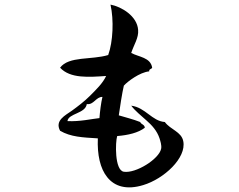

<svg xmlns="http://www.w3.org/2000/svg" viewBox="-20 -798 1040 834"><path d="M776 -185C768 -226 720 -235 696 -268C640 -272 612 -331 550 -339C568 -315 593 -296 616 -275C640 -254 662 -230 673 -197C676 -187 683 -167 680 -152C671 -107 570 -44 518 -52C477 -58 481 -182 489 -207C537 -211 580 -221 609 -243C608 -258 593 -257 589 -268C559 -280 522 -289 496 -297C500 -326 511 -398 518 -426C534 -444 587 -484 628 -488C627 -499 638 -497 641 -504C634 -549 583 -550 550 -568C561 -603 583 -633 580 -668C576 -728 508 -769 460 -778C475 -711 471 -617 450 -559C378 -537 279 -555 241 -504C285 -456 367 -463 441 -468C427 -437 398 -409 370 -381C347 -358 317 -335 292 -317C264 -297 217 -275 241 -230C287 -203 339 -201 405 -197C402 -126 415 -66 446 -28C478 12 530 28 602 6C692 -21 791 -112 776 -185ZM425 -377C419 -353 414 -313 412 -285C381 -282 326 -269 273 -272C277 -306 351 -304 357 -346C387 -341 397 -378 425 -377Z"/></svg>

Font: Yuji Syuku Std R
Style: Regular
Weight: 400
Designer: Kataoka Yuji
Foundry: Kinuta Font Factory
Version: Version 3.000;hotconv 1.0.111;makeotfexe 2.5.65597